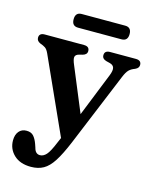

<svg xmlns="http://www.w3.org/2000/svg" viewBox="-127 -717 831 1037"><g transform="rotate(15 288.5 -199.0)"><path d="M253 69.5 264.5 43 73.5 -380Q64 -400.5 53.2 -407.8Q42.5 -415 24 -421.5Q4 -430.5 4 -448.5Q4 -474.5 35 -474.5H254Q285 -474.5 285 -448.5Q285 -428.5 261 -422L243 -417.5Q223 -412.5 220.2 -399.2Q217.5 -386 230.5 -356L333 -109L430.5 -352.5Q442 -381.5 437.8 -396.5Q433.5 -411.5 413.5 -416.5L393.5 -421.5Q369.5 -428 369.5 -448.5Q369.5 -474.5 400.5 -474.5H544Q575 -474.5 575 -448.5Q575 -440.5 570.5 -433.8Q566 -427 554 -421.5Q533 -414 521 -401.8Q509 -389.5 497.5 -361.5L327 51.5Q297.5 122 271.8 162.2Q246 202.5 216.5 219Q187 235.5 146.5 235.5Q86 235.5 51.5 202.8Q17 170 17 122Q17 90.5 32.5 71.8Q48 53 75 53Q101.5 53 115 68.8Q128.5 84.5 137.5 110L144 129Q152 162 178 162Q197 162 213.5 144Q230 126 253 69.5ZM164 -594.5Q164 -633 199 -633H442Q477 -633 477 -595Q477 -556.5 442 -556.5H199Q164 -556.5 164 -594.5Z"/></g></svg>

Font: Fraunces 9pt S050 SemiBold
Style: Regular
Weight: 600
Version: Version 1.000; ttfautohint (v1.8.3)